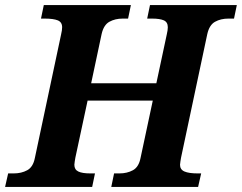

<svg xmlns="http://www.w3.org/2000/svg" viewBox="-52 -734 950 754"><path d="M-32 0 -20 -53H2Q32 -53 55 -65.5Q78 -78 85 -114L188 -599Q190 -607 191 -614.5Q192 -622 192 -627Q192 -647 175 -654Q158 -661 123 -661H109L120 -714H462L451 -661H430Q400 -661 377.5 -648.5Q355 -636 347 -600L306 -407H562L603 -599Q605 -607 606 -614.5Q607 -622 607 -627Q607 -647 591.5 -654Q576 -661 545 -661H526L537 -714H878L867 -661H845Q815 -661 792.5 -648.5Q770 -636 762 -600L659 -115Q658 -108 656.5 -100Q655 -92 655 -87Q655 -68 672.5 -60.5Q690 -53 724 -53H738L726 0H385L396 -53H417Q447 -53 470 -65.5Q493 -78 500 -114L548 -339H292L244 -115Q243 -108 241.5 -100Q240 -92 240 -87Q240 -68 255.5 -60.5Q271 -53 302 -53H321L310 0Z"/></svg>

Font: Noto Serif
Style: Bold Italic
Weight: 700
Italic angle: -12°
Designer: Monotype Design Team
Foundry: Monotype Imaging Inc.
Version: Version 2.013